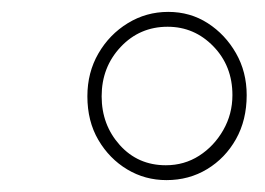

<svg xmlns="http://www.w3.org/2000/svg" viewBox="-20 -744 446 323"><path d="M260 -441Q224 -441 194 -459Q164 -477 145.5 -508.5Q127 -540 127 -582Q127 -622 145.5 -654Q164 -686 195 -705Q226 -724 263 -724Q300 -724 329.5 -705Q359 -686 377 -654.5Q395 -623 395 -584Q395 -542 377 -510Q359 -478 328.5 -459.5Q298 -441 260 -441ZM259 -466Q290 -466 315 -482Q340 -498 355.5 -525Q371 -552 371 -584Q371 -633 339 -666Q307 -699 262 -699Q215 -699 183 -665Q151 -631 151 -582Q151 -534 181.5 -500Q212 -466 259 -466Z"/></svg>

Font: Noto Sans Disp Thin
Style: Italic
Weight: 100
Italic angle: -12°
Designer: Monotype Design Team
Foundry: Monotype Imaging Inc.
Version: Version 2.000;GOOG;noto-source:20170915:90ef993387c0